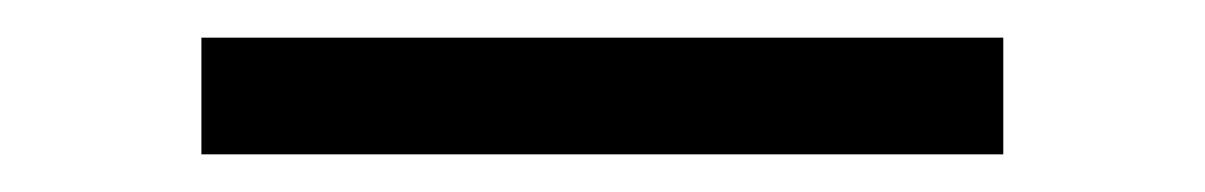

<svg xmlns="http://www.w3.org/2000/svg" viewBox="-20 -20 640 102"><path d="M87 62V0H513V62Z"/></svg>

Font: Geist Mono Light
Style: Regular
Weight: 300
Monospace: yes
Designer: Basement.studio, Andrés Briganti, Mateo Zaragoza
Foundry: Basement.studio, Vercel, Andrés Briganti, Guido Ferreyra, Mateo Zaragoza
Version: Version 1.500; ttfautohint (v1.8.4.7-5d5b)